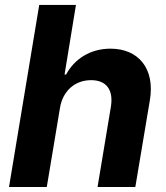

<svg xmlns="http://www.w3.org/2000/svg" viewBox="-20 -747 664 767"><path d="M219.5 -315.3C230.8 -385.7 281.2 -426.8 343.8 -426.8C405.9 -426.8 433.9 -387.1 422.9 -320.3L369.7 0H520.6L578.8 -347.3C599.8 -473.4 532.7 -552.6 421.5 -552.6C340.2 -552.6 277 -511 244 -449.2H237.9L283.4 -727.3H136.7L16 0H166.9Z"/></svg>

Font: TID UI
Style: Bold Italic
Weight: 700
Italic angle: -9.39999°
Designer: The TID Project Authors
Foundry: Bakken & Bæck
Version: Version 1.001;hotconv 1.0.109;makeotfexe 2.5.65596